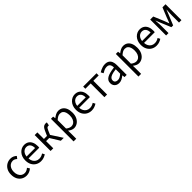

<svg xmlns="http://www.w3.org/2000/svg" viewBox="528 -2483 4638 4638"><g transform="rotate(-45 2846.5 -164.0)"><path d="M305.9 13.4Q233.9 13.4 176.3 -20.3Q118.7 -54 85.1 -117.6Q51.6 -181.2 51.6 -271Q51.6 -361.9 87.9 -425.7Q124.2 -489.4 183.9 -523.1Q243.5 -556.8 312.8 -556.8Q366 -556.8 404.6 -537.8Q443.1 -518.9 471.5 -492.7L425 -432.8Q401.8 -454.3 375.4 -467.4Q349.1 -480.5 317.1 -480.5Q267.7 -480.5 228.9 -454.2Q190.2 -427.8 168 -380.8Q145.8 -333.8 145.8 -271Q145.8 -208.7 167.2 -161.8Q188.7 -114.9 226.6 -88.9Q264.5 -62.9 314.3 -62.9Q351.7 -62.9 384 -78.7Q416.3 -94.4 442 -116.9L481.7 -55.4Q445.2 -23.3 399.9 -5Q354.6 13.4 305.9 13.4Z M797.7 13.4Q725.5 13.4 666.4 -20.6Q607.3 -54.6 572.4 -118.2Q537.6 -181.9 537.6 -271Q537.6 -337.5 557.6 -390.1Q577.7 -442.7 612.5 -480.1Q647.4 -517.6 691 -537.2Q734.6 -556.8 781.4 -556.8Q850.6 -556.8 898.8 -525.7Q947 -494.5 972.4 -437.1Q997.9 -379.7 997.9 -301.7Q997.9 -287.4 996.9 -274.1Q996 -260.7 993.6 -249.7H627.9Q631 -192.4 654.3 -149.8Q677.7 -107.2 717.1 -83.5Q756.4 -59.8 808.3 -59.8Q847.8 -59.8 880.5 -71.2Q913.1 -82.7 943.5 -103.1L976.3 -42.5Q940.8 -19.4 897 -3Q853.2 13.4 797.7 13.4ZM626.7 -315.5H917.7Q917.7 -397.1 882.2 -440.3Q846.8 -483.6 782.5 -483.6Q744.5 -483.6 711.1 -463.9Q677.7 -444.3 655.2 -406.9Q632.7 -369.6 626.7 -315.5Z M1132.1 0V-543.4H1223.5V-319.1H1327.6L1382.1 -440.8Q1404.2 -490.4 1425.4 -515Q1446.5 -539.6 1470.6 -548.2Q1494.8 -556.8 1524 -556.8Q1533.3 -556.8 1542 -555.6Q1550.6 -554.4 1556.3 -551.2L1540.3 -464.9Q1535.9 -466.9 1532 -467.5Q1528 -468.1 1522 -468.1Q1508 -468.1 1495.4 -463.2Q1482.8 -458.2 1470.2 -442.5Q1457.7 -426.7 1443.7 -393.5L1397.1 -285.2L1581.4 0H1482L1330.2 -245.3H1223.5V0Z M1688.1 229V-543.4H1763L1771.7 -480.5H1774.1Q1811.2 -511.1 1855.5 -533.9Q1899.9 -556.8 1946.9 -556.8Q2017.4 -556.8 2065.5 -522.3Q2113.7 -487.8 2138.3 -426.1Q2162.8 -364.3 2162.8 -280Q2162.8 -187.5 2129.5 -121.5Q2096.3 -55.6 2042.7 -21.1Q1989.1 13.4 1926.9 13.4Q1890.3 13.4 1852.2 -3.3Q1814.1 -20 1777.2 -49.9L1779.5 45.2V229ZM1912.3 -63.7Q1957 -63.7 1992.3 -89.4Q2027.6 -115.2 2047.9 -163.6Q2068.3 -212 2068.3 -278.8Q2068.3 -339.2 2053.7 -384.5Q2039.1 -429.8 2007.8 -454.9Q1976.5 -480.1 1924.4 -480.1Q1890.3 -480.1 1854.6 -461.3Q1819 -442.4 1779.5 -405.9V-119.9Q1816.4 -88.7 1851 -76.2Q1885.6 -63.7 1912.3 -63.7Z M2527.7 13.4Q2455.5 13.4 2396.4 -20.6Q2337.3 -54.6 2302.4 -118.2Q2267.6 -181.9 2267.6 -271Q2267.6 -337.5 2287.6 -390.1Q2307.7 -442.7 2342.5 -480.1Q2377.4 -517.6 2421 -537.2Q2464.6 -556.8 2511.4 -556.8Q2580.6 -556.8 2628.8 -525.7Q2677 -494.5 2702.4 -437.1Q2727.9 -379.7 2727.9 -301.7Q2727.9 -287.4 2726.9 -274.1Q2726 -260.7 2723.6 -249.7H2357.9Q2361 -192.4 2384.3 -149.8Q2407.7 -107.2 2447.1 -83.5Q2486.4 -59.8 2538.3 -59.8Q2577.8 -59.8 2610.5 -71.2Q2643.1 -82.7 2673.5 -103.1L2706.3 -42.5Q2670.8 -19.4 2627 -3Q2583.2 13.4 2527.7 13.4ZM2356.7 -315.5H2647.7Q2647.7 -397.1 2612.2 -440.3Q2576.8 -483.6 2512.5 -483.6Q2474.5 -483.6 2441.1 -463.9Q2407.7 -444.3 2385.2 -406.9Q2362.7 -369.6 2356.7 -315.5Z M2970.5 0V-469H2788.4V-543.4H3243.9V-469H3061.2V0Z M3466.2 13.4Q3420.9 13.4 3385.1 -4.9Q3349.2 -23.2 3328.4 -57.9Q3307.6 -92.5 3307.6 -141.3Q3307.6 -230.1 3387.5 -277.5Q3467.3 -325 3640.7 -344.2Q3641.1 -379.4 3631.8 -410.5Q3622.5 -441.7 3598.2 -461.5Q3573.9 -481.3 3529 -481.3Q3481.6 -481.3 3440.1 -462.8Q3398.7 -444.3 3366 -422.7L3330.9 -486Q3356 -502.3 3388.8 -518.5Q3421.6 -534.7 3460.9 -545.7Q3500.1 -556.8 3543.5 -556.8Q3610.2 -556.8 3651.8 -529.1Q3693.3 -501.4 3712.7 -451.5Q3732.1 -401.6 3732.1 -334V0H3657.2L3649.5 -64.9H3645.7Q3607.6 -32.7 3562.3 -9.7Q3516.9 13.4 3466.2 13.4ZM3491.8 -60.6Q3531 -60.6 3566.3 -79Q3601.5 -97.4 3640.7 -132.4V-283.2Q3549.7 -273.1 3495.8 -254.3Q3442 -235.5 3419 -209.1Q3396.1 -182.6 3396.1 -147.4Q3396.1 -100.4 3423.9 -80.5Q3451.6 -60.6 3491.8 -60.6Z M3904.1 229V-543.4H3979L3987.7 -480.5H3990.1Q4027.2 -511.1 4071.5 -533.9Q4115.9 -556.8 4162.9 -556.8Q4233.4 -556.8 4281.5 -522.3Q4329.7 -487.8 4354.3 -426.1Q4378.8 -364.3 4378.8 -280Q4378.8 -187.5 4345.5 -121.5Q4312.3 -55.6 4258.7 -21.1Q4205.1 13.4 4142.9 13.4Q4106.3 13.4 4068.2 -3.3Q4030.1 -20 3993.2 -49.9L3995.5 45.2V229ZM4128.3 -63.7Q4173 -63.7 4208.3 -89.4Q4243.6 -115.2 4263.9 -163.6Q4284.3 -212 4284.3 -278.8Q4284.3 -339.2 4269.7 -384.5Q4255.1 -429.8 4223.8 -454.9Q4192.5 -480.1 4140.4 -480.1Q4106.3 -480.1 4070.6 -461.3Q4035 -442.4 3995.5 -405.9V-119.9Q4032.4 -88.7 4067 -76.2Q4101.6 -63.7 4128.3 -63.7Z M4743.7 13.4Q4671.5 13.4 4612.4 -20.6Q4553.3 -54.6 4518.4 -118.2Q4483.6 -181.9 4483.6 -271Q4483.6 -337.5 4503.6 -390.1Q4523.7 -442.7 4558.5 -480.1Q4593.4 -517.6 4637 -537.2Q4680.6 -556.8 4727.4 -556.8Q4796.6 -556.8 4844.8 -525.7Q4893 -494.5 4918.4 -437.1Q4943.9 -379.7 4943.9 -301.7Q4943.9 -287.4 4942.9 -274.1Q4942 -260.7 4939.6 -249.7H4573.9Q4577 -192.4 4600.3 -149.8Q4623.7 -107.2 4663.1 -83.5Q4702.4 -59.8 4754.3 -59.8Q4793.8 -59.8 4826.5 -71.2Q4859.1 -82.7 4889.5 -103.1L4922.3 -42.5Q4886.8 -19.4 4843 -3Q4799.2 13.4 4743.7 13.4ZM4572.7 -315.5H4863.7Q4863.7 -397.1 4828.2 -440.3Q4792.8 -483.6 4728.5 -483.6Q4690.5 -483.6 4657.1 -463.9Q4623.7 -444.3 4601.2 -406.9Q4578.7 -369.6 4572.7 -315.5Z M5078.1 0V-543.4H5182.5L5289.8 -287.8Q5302.6 -253.8 5314.9 -221.2Q5327.1 -188.6 5338.6 -155.5H5343.6Q5356.6 -188.6 5369.5 -221.2Q5382.3 -253.8 5392.9 -287.8L5497 -543.4H5602V0H5519V-245.5Q5519 -269.7 5520.7 -302.7Q5522.4 -335.7 5524.8 -370.1Q5527.1 -404.5 5528.9 -432.2H5524.5Q5512.5 -400.3 5499.3 -367.3Q5486 -334.2 5474 -304L5370.3 -51.4H5310.1L5204.4 -304Q5192.4 -334.2 5179.1 -367.5Q5165.9 -400.7 5154.5 -432.2H5149.9Q5151.6 -404.5 5153.8 -370.1Q5156 -335.7 5158 -302.7Q5159.9 -269.7 5159.9 -245.5V0Z"/></g></svg>

Font: Noto Sans TC
Style: Regular
Weight: 100
Designer: Ryoko NISHIZUKA 西塚涼子 (kana, bopomofo & ideographs); Paul D. Hunt (Latin, Greek & Cyrillic); Sandoll Communications 산돌커뮤니
Foundry: Adobe
Version: Version 2.004;hotconv 1.0.118;makeotfexe 2.5.65603